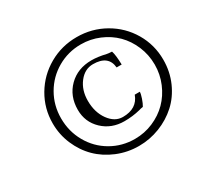

<svg xmlns="http://www.w3.org/2000/svg" viewBox="-148 -903 1118 1074"><g transform="rotate(-30 411.5 -366.0)"><path d="M461.4 -14.6Q388.2 -14.6 322 -42Q255.9 -69.3 208.5 -116.2Q161.1 -163.1 133.3 -228Q105.5 -293 105.5 -365.2Q105.5 -460.9 153.3 -542Q201.2 -623 283.2 -669.9Q365.2 -716.8 462.4 -716.8Q560.1 -716.8 642.3 -669.9Q724.6 -623 772.2 -542.2Q819.8 -461.4 819.8 -365.2Q819.8 -288.1 790.3 -221.7Q760.7 -155.3 711.2 -110.4Q661.6 -65.4 596.7 -40Q531.7 -14.6 461.4 -14.6ZM461.9 -60.1Q523.9 -60.1 579.8 -84Q635.7 -107.9 676.3 -148.7Q716.8 -189.5 740.7 -246.1Q764.6 -302.7 764.6 -365.2Q764.6 -428.7 740.7 -485.4Q716.8 -542 676.5 -582.3Q636.2 -622.6 580.3 -646.2Q524.4 -669.9 462.4 -669.9Q379.9 -669.9 310.3 -629.6Q240.7 -589.4 200.4 -519.5Q160.2 -449.7 160.2 -366.2Q160.2 -281.7 200.2 -211.2Q240.2 -140.6 309.6 -100.3Q378.9 -60.1 461.9 -60.1ZM460.4 -175.3Q377 -175.3 321 -228.5Q265.1 -281.7 265.1 -360.8Q265.1 -449.2 322.3 -506.1Q379.4 -563 469.7 -563Q509.8 -563 561.5 -550.8Q568.8 -548.8 593.8 -547.4Q603 -520.5 604.5 -458H571.8Q564.5 -540 465.8 -540Q412.6 -540 375.7 -492.7Q338.9 -445.3 338.9 -376.5Q338.9 -302.2 375.7 -251.2Q412.6 -200.2 464.4 -200.2Q556.2 -200.2 583.5 -275.4H616.2Q616.2 -262.2 607.2 -235.6Q598.1 -209 588.4 -193.4Q573.2 -191.4 562 -187.5Q513.2 -175.3 460.4 -175.3Z"/></g></svg>

Font: Elstob 10pt SemiBold
Style: Italic
Weight: 600
Italic angle: -20°
Designer: Peter S. Baker
Version: Version 1.015